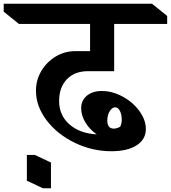

<svg xmlns="http://www.w3.org/2000/svg" viewBox="-93 -806 922 1036"><path d="M226 -261Q226 -184 281.5 -135Q337 -86 429 -81Q391 -107 368 -145Q345 -183 345 -222Q345 -264 375.5 -289.5Q406 -315 456 -315Q513 -315 568.5 -285Q624 -255 659 -207Q694 -159 694 -110Q694 -54 644.5 -22Q595 10 508 10Q404 10 309.5 -36Q215 -82 158 -157.5Q101 -233 101 -317Q101 -374 130 -423Q159 -472 207.5 -501Q256 -530 313 -530H393V-677H9L-73 -743V-786H727L809 -720V-677H523V-422H382Q310 -422 268 -378.5Q226 -335 226 -261ZM486 -156Q486 -112 521 -112Q537 -112 555 -122Q564 -138 564 -159Q564 -188 554 -207.5Q544 -227 529 -227Q512 -227 499 -206Q486 -185 486 -156ZM182 210H139L52 169V30H95L182 71Z"/></svg>

Font: InknutAntiqua
Style: Medium
Weight: 500
Designer: Claus Eggers Srensen
Foundry: Claus Eggers Srensen
Version: Version 1.000; ttfautohint (v1.2) -l 7 -r 28 -G 50 -x 13 -D 